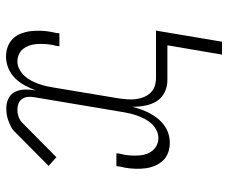

<svg xmlns="http://www.w3.org/2000/svg" viewBox="-80 -498 760 640"><g transform="rotate(-90 300.0 -178.0)"><path d="M481 182H438L469 0H353Q331 0 312 -9.5Q293 -19 282.5 -36Q272 -53 268 -74Q264 -95 264 -117Q260 -102 255 -87.5Q250 -73 242.5 -59Q235 -45 225 -32.5Q215 -20 202 -10.5Q189 -1 174 3.5Q159 8 144 8Q127 8 111.5 2.5Q96 -3 85 -14.5Q74 -26 67.5 -41.5Q61 -57 59 -73Q57 -89 57.5 -106.5Q58 -124 61 -141Q62 -146 63 -150.5Q64 -155 65 -160Q65 -163 65.5 -165Q66 -167 66 -170H109Q109 -167 108.5 -165Q108 -163 108 -160Q107 -156 106 -151.5Q105 -147 104 -142Q102 -130 101.5 -117.5Q101 -105 102 -92.5Q103 -80 107 -69Q111 -58 118.5 -49Q126 -40 137 -35Q148 -30 160 -30Q173 -30 186 -36.5Q199 -43 208 -53Q217 -63 223.5 -75.5Q230 -88 234.5 -100.5Q239 -113 242 -126Q245 -139 247 -152L296 -444Q298 -455 297 -465.5Q296 -476 290 -484.5Q284 -493 274.5 -496.5Q265 -500 254 -500Q242 -500 229.5 -495.5Q217 -491 208 -481L96 -370L67 -396L179 -507Q187 -516 197 -521Q207 -526 217.5 -530Q228 -534 238.5 -535.5Q249 -537 260 -537Q277 -537 292 -529.5Q307 -522 314 -507.5Q321 -493 321.5 -475.5Q322 -458 319 -441L318 -437Q325 -456 334.5 -474Q344 -492 358.5 -507Q373 -522 392.5 -530Q412 -538 431 -538Q448 -538 463.5 -532.5Q479 -527 490.5 -515.5Q502 -504 508 -488.5Q514 -473 516 -457Q518 -441 517.5 -423.5Q517 -406 514 -389Q513 -384 512 -379.5Q511 -375 510 -370Q510 -367 509.5 -365Q509 -363 509 -360H466Q466 -363 466.5 -365Q467 -367 467 -370Q468 -374 469 -378.5Q470 -383 471 -388Q473 -400 473.5 -412.5Q474 -425 473 -437.5Q472 -450 468 -461Q464 -472 457 -481Q450 -490 438.5 -495Q427 -500 415 -500Q402 -500 389.5 -493.5Q377 -487 367.5 -477Q358 -467 351.5 -454.5Q345 -442 340.5 -429.5Q336 -417 333 -404Q330 -391 328 -378L292 -162Q290 -148 289 -133.5Q288 -119 289.5 -105.5Q291 -92 296 -79.5Q301 -67 310 -57Q319 -47 332 -42.5Q345 -38 360 -38H518Z"/></g></svg>

Font: Iosevka Slab XLtEx
Style: Italic
Weight: 200
Width: 7
Italic angle: -9°
Monospace: yes
Designer: Belleve Invis
Foundry: Belleve Invis
Version: Version 11.1.0; ttfautohint (v1.8.3)